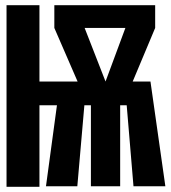

<svg xmlns="http://www.w3.org/2000/svg" viewBox="-20 -713 653 735"><path d="M613 0H491L465 -310H440V0H328V-310H303L276 0H156L198 -310H131V2H5V-693H131V-401H277L188 -606V-693H574V-606L488 -401H556ZM384 -401 460 -606H304Z"/></svg>

Font: Fira Mono
Style: Bold
Weight: 700
Monospace: yes
Designer: Carrois Corporate & Edenspiekermann AG
Foundry: Carrois Corporate GbR & Edenspiekermann AG
Version: Version 3.206